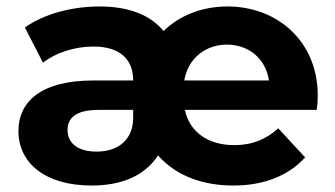

<svg xmlns="http://www.w3.org/2000/svg" viewBox="-20 -566 1036 594"><path d="M963 -271C963 -438 838 -546 684 -546C605 -546 535 -518 486 -470C445 -520 378 -546 288 -546C203 -546 116 -523 57 -481L113 -372C152 -403 211 -422 269 -422C352 -422 392 -382 392 -317H268C104 -317 37 -249 37 -161C37 -60 122 8 263 8C343 8 422 -14 469 -85C527 -20 610 8 702 8C796 8 872 -22 924 -79L841 -169C802 -134 759 -117 705 -117C622 -117 566 -159 552 -226H960C962 -239 963 -254 963 -271ZM682 -428C744 -428 801 -390 812 -317H550C563 -390 620 -428 682 -428ZM279 -97C222 -97 189 -122 189 -164C189 -199 212 -226 285 -226H392V-201C392 -138 350 -97 279 -97Z"/></svg>

Font: Talent SemiBold
Style: Bold
Weight: 700
Designer: Mike Powis
Version: Version 1.001;hotconv 1.0.109;makeotfexe 2.5.65596